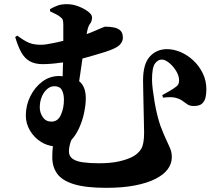

<svg xmlns="http://www.w3.org/2000/svg" viewBox="-20 -837 1040 922"><path d="M63 -666Q87 -648 104.5 -638.5Q122 -629 138.5 -625.5Q155 -622 176 -622Q198 -622 230 -629Q257 -634 284 -641Q284 -651 284 -661V-717Q284 -733 281.5 -741Q279 -749 269 -756Q260 -763 248.5 -769Q237 -775 221 -782L220 -793Q239 -804 257 -810.5Q275 -817 301 -817Q329 -817 356.5 -806.5Q384 -796 403 -781.5Q422 -767 422 -754Q422 -735 412.5 -723Q403 -711 398 -684Q397 -679 396 -673Q417 -681 436 -689Q456 -698 469.5 -703.5Q483 -709 484 -709Q505 -709 525 -705.5Q545 -702 557.5 -691Q570 -680 570 -655Q570 -640 558 -625Q546 -610 509 -596Q482 -586 443 -575Q411 -565 376 -556Q371 -522 366 -487Q363 -467 360 -447Q392 -422 392 -365Q392 -335 384 -296Q376 -257 359 -220Q344 -188 323 -165Q321 -162 320 -158Q311 -131 311 -110Q311 -87 328.5 -74.5Q346 -62 378.5 -57.5Q411 -53 455 -53Q512 -53 551.5 -62Q591 -71 616 -84Q644 -99 658 -122Q672 -145 672 -200Q672 -221 671 -252.5Q670 -284 669.5 -320.5Q669 -357 668 -391.5Q667 -426 667 -451Q667 -530 699.5 -565.5Q732 -601 782 -601Q814 -601 847 -587Q880 -573 908 -547Q936 -521 953.5 -485.5Q971 -450 971 -408Q971 -390 967.5 -371.5Q964 -353 951.5 -340.5Q939 -328 911 -328Q892 -328 880.5 -335.5Q869 -343 856.5 -352.5Q844 -362 823 -367.5Q802 -373 763 -368L759 -380Q777 -390 796 -401Q815 -412 826 -421Q834 -427 837 -434Q840 -441 840 -451Q840 -473 826 -496Q812 -519 792.5 -535Q773 -551 757 -551Q738 -551 724 -531.5Q710 -512 710 -454Q710 -436 713.5 -407.5Q717 -379 722.5 -346.5Q728 -314 735.5 -284Q743 -254 750 -234Q768 -187 780 -162Q792 -137 798.5 -120.5Q805 -104 805 -82Q805 -51 785.5 -24.5Q766 2 726.5 22Q687 42 628 53.5Q569 65 490 65Q392 65 335 47.5Q278 30 254.5 -3Q231 -36 231 -82Q231 -110 234 -135Q204 -139 178 -155Q144 -176 124 -210Q104 -244 104 -282Q104 -331 125.5 -374.5Q147 -418 183 -445Q219 -472 264 -472Q273 -472 281 -471Q281 -493 282 -516Q282 -526 283 -537Q277 -536 271 -536Q225 -529 184 -529Q148 -529 123 -543Q98 -557 82 -586Q66 -615 53 -659ZM227 -253Q258 -253 272.5 -285.5Q287 -318 287 -358Q287 -386 277 -404.5Q267 -423 241 -423Q222 -423 206 -409Q190 -395 180.5 -372Q171 -349 171 -321Q171 -296 185.5 -274.5Q200 -253 227 -253Z"/></svg>

Font: Early Summer Mincho Heavy
Style: Regular
Weight: 900
Designer: GuiWonder
Version: Version 1.002